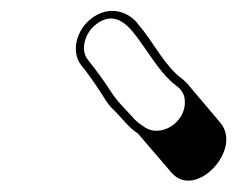

<svg xmlns="http://www.w3.org/2000/svg" viewBox="-20 -736 430 348"><path d="M291 -423C334 -373 421 -465 379 -514L319 -585C316 -588 313 -591 309 -594C278 -617 258 -660 232 -690C215 -715 178 -728 145 -702C119 -682 108 -643 127 -618C138 -605 152 -585 168 -560C174 -550 179 -543 187 -536C200 -523 214 -504 230 -494ZM240 -507C232 -512 225 -518 219 -525C204 -542 194 -550 181 -570C165 -595 150 -614 139 -628C125 -646 134 -676 153 -691C192 -722 218 -683 236 -658C256 -630 275 -599 299 -581C310 -573 315 -564 315 -552C317 -514 270 -484 240 -507Z"/></svg>

Font: AppleStorm
Style: ShdXbdIta
Weight: 800
Foundry: Cannot Into Space Fonts
Version: Version 1.01